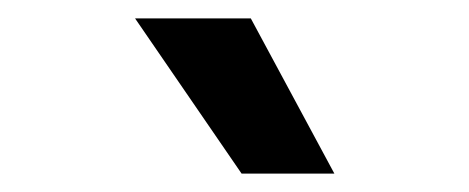

<svg xmlns="http://www.w3.org/2000/svg" viewBox="-20 -818 510 209"><path d="M344 -629H243L127 -798H253Z"/></svg>

Font: Hind Siliguri SemiBold
Style: Regular
Weight: 600
Designer: Jyotish Sonowal
Foundry: Indian Type Foundry
Version: Version 1.001;PS 1.0;hotconv 1.0.86;makeotf.lib2.5.63406; tt